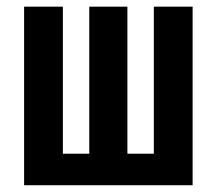

<svg xmlns="http://www.w3.org/2000/svg" viewBox="-20 -548 640 568"><path d="M166 -528.3V-93.3H244.1V-528.3H356.9V-93.3H435.1V-528.3H549.8V0H51.3V-528.3Z"/></svg>

Font: Roboto Mono
Style: Regular
Weight: 500
Designer: Google
Version: Version 2.000986; 2015; ttfautohint (v1.3)